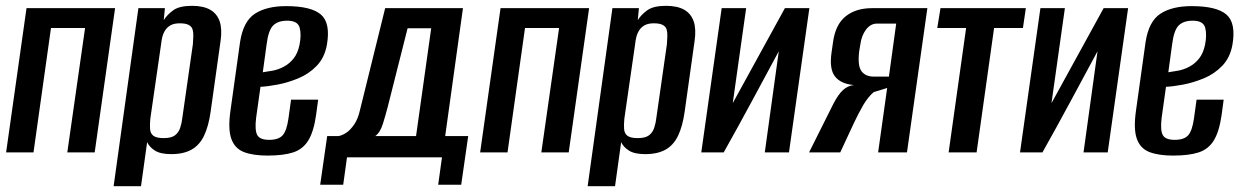

<svg xmlns="http://www.w3.org/2000/svg" viewBox="-20 -523 4257 659"><path d="M1 0 71 -495H375L305 0H211L272 -427H155L95 0Z M370 116 455 -495H546L542 -454Q554 -473 575 -488Q596 -503 639 -503Q678 -503 701.5 -489.5Q725 -476 734 -449.5Q743 -423 737 -382L703 -140Q696 -90 680.5 -57.5Q665 -25 637.5 -9.5Q610 6 568 6Q531 6 512 -6Q493 -18 485 -35L464 116ZM542 -49Q568 -49 580.5 -58.5Q593 -68 598.5 -84.5Q604 -101 606 -120L642 -371Q643 -386 643.5 -399Q644 -412 641 -422Q638 -432 627.5 -437.5Q617 -443 597 -443Q578 -443 566 -436.5Q554 -430 547 -419Q540 -408 537 -395.5Q534 -383 533 -372L496 -116Q494 -97 495 -81Q496 -65 506.5 -57Q517 -49 542 -49Z M898 11Q849 11 817.5 -1Q786 -13 774 -46.5Q762 -80 771 -143L804 -379Q815 -450 855 -476Q895 -502 962 -502Q1048 -502 1081.5 -473Q1115 -444 1102 -369Q1094 -325 1067 -297Q1040 -269 1003.5 -254Q967 -239 932 -232.5Q897 -226 874 -225L859 -118Q854 -76 863 -59.5Q872 -43 904 -43Q936 -43 950 -58.5Q964 -74 970 -116L979 -181H1072L1065 -129Q1057 -72 1038.5 -41.5Q1020 -11 986.5 0Q953 11 898 11ZM882 -275Q897 -277 916 -280.5Q935 -284 954 -294Q973 -304 987.5 -322Q1002 -340 1008 -369Q1015 -404 1008.5 -428Q1002 -452 966 -452Q934 -452 917.5 -435.5Q901 -419 895 -370Z M1079 111 1103 -56H1142Q1154 -58 1168 -67Q1182 -76 1195.5 -95.5Q1209 -115 1216 -147L1302 -495H1569L1508 -56H1587L1563 111H1484L1497 17H1171L1158 111ZM1268 -56H1408L1460 -426H1379L1311 -157Q1304 -130 1294.5 -99Q1285 -68 1268 -56Z M1628 0 1698 -495H2002L1932 0H1838L1899 -427H1782L1722 0Z M1997 116 2082 -495H2173L2169 -454Q2181 -473 2202 -488Q2223 -503 2266 -503Q2305 -503 2328.5 -489.5Q2352 -476 2361 -449.5Q2370 -423 2364 -382L2330 -140Q2323 -90 2307.5 -57.5Q2292 -25 2264.5 -9.5Q2237 6 2195 6Q2158 6 2139 -6Q2120 -18 2112 -35L2091 116ZM2169 -49Q2195 -49 2207.5 -58.5Q2220 -68 2225.5 -84.5Q2231 -101 2233 -120L2269 -371Q2270 -386 2270.5 -399Q2271 -412 2268 -422Q2265 -432 2254.5 -437.5Q2244 -443 2224 -443Q2205 -443 2193 -436.5Q2181 -430 2174 -419Q2167 -408 2164 -395.5Q2161 -383 2160 -372L2123 -116Q2121 -97 2122 -81Q2123 -65 2133.5 -57Q2144 -49 2169 -49Z M2387 0 2457 -495H2541L2495 -169L2674 -495H2758L2688 0H2605L2653 -347Q2606 -260 2559.5 -173.5Q2513 -87 2464 0Z M2757 0 2840 -166Q2857 -199 2873.5 -214Q2890 -229 2911 -231Q2866 -235 2846 -260.5Q2826 -286 2834 -342L2839 -377Q2847 -438 2882 -466.5Q2917 -495 2973 -495H3163L3093 0H2994L3025 -221L2979 -207Q2959 -190 2943 -162.5Q2927 -135 2911 -101L2864 0ZM2980 -260H3031L3056 -442H2990Q2968 -442 2952.5 -421.5Q2937 -401 2933 -371L2929 -347Q2923 -297 2937 -278.5Q2951 -260 2980 -260Z M3236 0 3296 -427H3197L3208 -495H3501L3491 -427H3392L3332 0Z M3481 0 3551 -495H3635L3589 -169L3768 -495H3852L3782 0H3699L3747 -347Q3700 -260 3653.5 -173.5Q3607 -87 3558 0Z M4006 11Q3957 11 3925.5 -1Q3894 -13 3882 -46.5Q3870 -80 3879 -143L3912 -379Q3923 -450 3963 -476Q4003 -502 4070 -502Q4156 -502 4189.5 -473Q4223 -444 4210 -369Q4202 -325 4175 -297Q4148 -269 4111.5 -254Q4075 -239 4040 -232.5Q4005 -226 3982 -225L3967 -118Q3962 -76 3971 -59.5Q3980 -43 4012 -43Q4044 -43 4058 -58.5Q4072 -74 4078 -116L4087 -181H4180L4173 -129Q4165 -72 4146.5 -41.5Q4128 -11 4094.5 0Q4061 11 4006 11ZM3990 -275Q4005 -277 4024 -280.5Q4043 -284 4062 -294Q4081 -304 4095.5 -322Q4110 -340 4116 -369Q4123 -404 4116.5 -428Q4110 -452 4074 -452Q4042 -452 4025.5 -435.5Q4009 -419 4003 -370Z"/></svg>

Font: Alumni Sans SemiBold
Style: Italic
Weight: 600
Italic angle: -8°
Version: Version 1.016